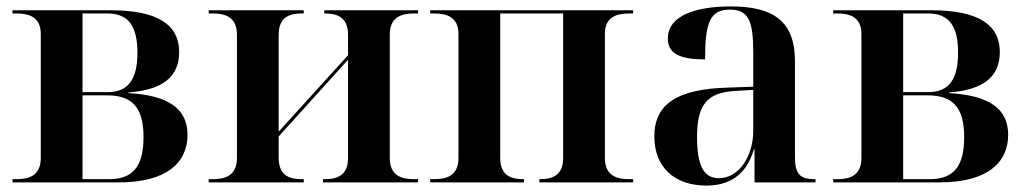

<svg xmlns="http://www.w3.org/2000/svg" viewBox="-20 -568 3207 598"><path d="M19 0H351C497 0 564 -60 564 -148C564 -228 507 -271 380 -278V-280C487 -288 538 -329 538 -406C538 -491 471 -536 325 -536H19V-526H32C66 -526 107 -518 107 -462V-76C107 -18 66 -10 32 -10H19ZM315 -281H237V-526H315C382 -526 408 -484 408 -404C408 -323 381 -281 315 -281ZM320 -10H237V-271H314C390 -271 427 -235 427 -141C427 -51 395 -10 320 -10Z M630 0H926V-10H920C886 -10 848 -18 848 -76V-143L1064 -382V-76C1064 -18 1025 -10 992 -10H986V0H1282V-10H1269C1235 -10 1194 -18 1194 -76V-460C1194 -518 1235 -526 1269 -526H1282V-536H990V-526H992C1025 -526 1064 -518 1064 -460V-396L848 -158V-460C848 -518 886 -526 920 -526H926V-536H630V-526H643C677 -526 718 -518 718 -460V-76C718 -18 677 -10 643 -10H630Z M1320 0H1612V-10H1610C1576 -10 1538 -18 1538 -76V-526H1734V-76C1734 -18 1695 -10 1662 -10H1660V0H1952V-10H1939C1905 -10 1864 -18 1864 -76V-463C1864 -518 1905 -526 1939 -526H1952V-536H1320V-526H1333C1367 -526 1408 -518 1408 -462V-76C1408 -18 1367 -10 1333 -10H1320Z M2180 10C2247 10 2304 -19 2328 -103H2330V0H2520V-10H2517C2472 -10 2456 -26 2456 -78V-377C2456 -502 2389 -548 2256 -548C2148 -548 2060 -520 2060 -448C2060 -400 2099 -383 2176 -383C2176 -497 2191 -538 2253 -538C2312 -538 2326 -502 2326 -405V-298L2243 -295C2092 -290 2018 -246 2018 -143C2018 -49 2079 10 2180 10ZM2219 -13C2173 -13 2151 -50 2151 -141C2151 -241 2181 -281 2274 -285L2326 -288V-160C2326 -84 2283 -13 2219 -13Z M2575 0H2907C3053 0 3120 -60 3120 -148C3120 -228 3063 -271 2936 -278V-280C3043 -288 3094 -329 3094 -406C3094 -491 3027 -536 2881 -536H2575V-526H2588C2622 -526 2663 -518 2663 -462V-76C2663 -18 2622 -10 2588 -10H2575ZM2871 -281H2793V-526H2871C2938 -526 2964 -484 2964 -404C2964 -323 2937 -281 2871 -281ZM2876 -10H2793V-271H2870C2946 -271 2983 -235 2983 -141C2983 -51 2951 -10 2876 -10Z"/></svg>

Font: Noto Serif Display SemiBold
Style: Regular
Weight: 600
Designer: Monotype Design Team
Foundry: Monotype Imaging Inc.
Version: Version 2.009